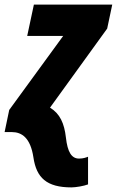

<svg xmlns="http://www.w3.org/2000/svg" viewBox="-62 -573 507 833"><path d="M248 240C267 240 302 234 320 227V107C312 110 300 115 281 115C248 115 231 86 224 24C217 -38 198 -80 155 -106L403 -449L425 -553H85L56 -417H212L-22 -96L-42 0H-11C32 0 70 24 83 110C96 198 140 240 248 240Z"/></svg>

Font: Noto Sans UI Condensed Black
Style: Italic
Weight: 900
Width: 3
Italic angle: -192°
Designer: Monotype Design Team
Foundry: Monotype Imaging Inc.
Version: Version 1.901